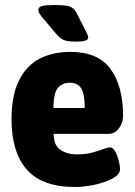

<svg xmlns="http://www.w3.org/2000/svg" viewBox="-20 -738 537 766"><path d="M279 8Q148 8 87 -61.5Q26 -131 26 -260Q26 -357 55.5 -416.5Q85 -476 137.5 -503.5Q190 -531 261 -531Q372 -531 421.5 -462Q471 -393 471 -277Q471 -247 454 -225.5Q437 -204 415 -204H194Q194 -158 221 -140Q248 -122 288 -122Q321 -122 347 -129Q373 -136 391.5 -143Q410 -150 419 -150Q431 -150 440 -133Q449 -116 454 -95.5Q459 -75 459 -63Q459 -47 441.5 -34Q424 -21 396 -11.5Q368 -2 337 3Q306 8 279 8ZM193 -307H318Q318 -363 304 -385.5Q290 -408 258 -408Q230 -408 212 -388.5Q194 -369 193 -307ZM284 -572Q250 -572 235.5 -578Q221 -584 205 -602L156 -660Q145 -672 139 -681.5Q133 -691 133 -699Q133 -710 148.5 -714Q164 -718 194 -718Q243 -718 259.5 -711.5Q276 -705 285 -687L322 -615Q332 -596 332 -589Q332 -580 321 -576Q310 -572 284 -572Z"/></svg>

Font: Asap Semi Condensed ExtraBold
Style: Regular
Weight: 800
Width: 4
Designer: Pablo Cosgaya
Foundry: Omnibus-Type
Version: Version 3.001; ttfautohint (v1.8.4.7-5d5b)